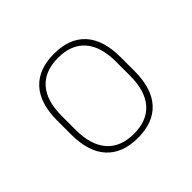

<svg xmlns="http://www.w3.org/2000/svg" viewBox="-95 -748 534 534"><g transform="rotate(-45 172.0 -481.5)"><path d="M172 -316Q111.5 -316 79.2 -351.2Q47 -386.5 47 -454.5V-509Q47 -577 79.2 -612Q111.5 -647 172 -647Q232.5 -647 264.5 -612Q296.5 -577 296.5 -509V-454.5Q296.5 -386.5 264.5 -351.2Q232.5 -316 172 -316ZM172 -332Q224 -332 251.2 -363.2Q278.5 -394.5 278.5 -454V-509.5Q278.5 -569 251.2 -600Q224 -631 172 -631Q120 -631 92.5 -600Q65 -569 65 -509.5V-454Q65 -395 92.5 -363.5Q120 -332 172 -332Z"/></g></svg>

Font: Anek Gurmukhi Thin
Style: Regular
Weight: 250
Designer: Sarang Kulkarni (Gurmukhi), Yesha Goshar (Latin)
Foundry: Ek Type
Version: Version 1.003